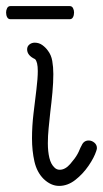

<svg xmlns="http://www.w3.org/2000/svg" viewBox="-74 -592 338 630"><path d="M120 18Q93 18 69 -5Q47 -27 39 -62Q31 -97 31 -138Q31 -178 36 -220Q41 -262 45.5 -298.5Q50 -335 50 -359Q50 -389 41 -398Q15 -410 15 -430Q15 -440 22.5 -446Q30 -452 40 -452Q54 -452 65 -444Q76 -436 83 -426Q94 -412 97.5 -392Q101 -372 101 -349Q101 -321 98 -288.5Q95 -256 91 -224Q88 -196 85.5 -170.5Q83 -145 83 -122Q83 -95 88 -74Q93 -53 105 -42Q112 -35 122 -35Q140 -35 156.5 -54Q173 -73 180 -86Q184 -93 187 -100.5Q190 -108 194 -115Q201 -131 217 -131Q227 -131 235.5 -124Q244 -117 244 -106Q244 -103 242 -97Q235 -75 216.5 -48Q198 -21 173 -1.5Q148 18 120 18ZM-40 -529Q-47 -529 -50.5 -535.5Q-54 -542 -54 -551Q-54 -559 -50.5 -565.5Q-47 -572 -40 -572H155Q162 -572 165.5 -565.5Q169 -559 169 -551Q169 -542 165.5 -535.5Q162 -529 155 -529Z"/></svg>

Font: Twinkle Star
Style: Regular
Weight: 400
Designer: Robert E. Leuschke
Foundry: Robert E. Leuschke
Version: Version 2.010; ttfautohint (v1.8.3)